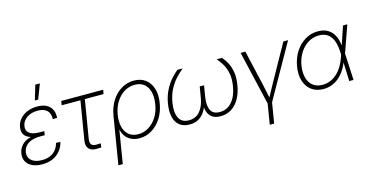

<svg xmlns="http://www.w3.org/2000/svg" viewBox="-90 -1172 3491 1813"><g transform="rotate(-15 1656.0 -265.5)"><path d="M190.4 9.3Q132.8 9.3 92.8 -9.8Q52.7 -28.8 34.7 -62.7Q16.6 -96.7 23.9 -142.1Q29.8 -175.8 47.4 -201.7Q64.9 -227.5 93.8 -245.1Q122.6 -262.7 160.9 -271.5Q199.2 -280.3 245.6 -280.3H286.6L281.7 -250.5H235.4Q191.4 -250.5 155.5 -238.8Q119.6 -227.1 96.9 -203.1Q74.2 -179.2 67.9 -143.6Q59.6 -92.8 94.5 -61.3Q129.4 -29.8 197.8 -29.8Q244.1 -29.8 278.1 -44.9Q312 -60.1 334 -87.4Q356 -114.7 366.2 -153.3L408.2 -150.9Q396 -101.6 366.2 -65.7Q336.4 -29.8 292 -10.3Q247.6 9.3 190.4 9.3ZM241.7 -257.3Q195.8 -257.3 162.1 -265.4Q128.4 -273.4 107.4 -289.3Q86.4 -305.2 78.6 -328.9Q70.8 -352.5 75.7 -383.8Q83 -427.7 111.3 -460.9Q139.6 -494.1 183.8 -512.5Q228 -530.8 282.7 -530.8Q335.9 -530.8 371.3 -512.5Q406.7 -494.1 423.3 -460.2Q439.9 -426.3 437.5 -379.4L395 -376.5Q397.5 -431.6 367.7 -461.7Q337.9 -491.7 276.4 -491.7Q212.9 -491.7 169.9 -461.9Q127 -432.1 118.7 -383.8Q111.3 -338.4 142.8 -313.7Q174.3 -289.1 243.7 -289.1H287.6L282.7 -257.3ZM276.4 -591.3 319.3 -734.9H363.8L309.1 -591.3Z M726.1 1Q670.9 2.9 646.2 -25.1Q621.6 -53.2 630.4 -106L692.9 -481.9H509.3L516.1 -522.5H925.8L918.9 -481.9H735.8L673.8 -108.9Q668 -71.3 682.6 -54Q697.3 -36.6 734.4 -38.1Q743.7 -38.6 753.4 -38.8Q763.2 -39.1 772.5 -39.6L768.1 -0.5Q757.8 0 747.3 0.2Q736.8 0.5 726.1 1Z M879.9 204.1 956.5 -261.2Q970.2 -342.3 1008.8 -402.8Q1047.4 -463.4 1104 -497.1Q1160.6 -530.8 1227.1 -530.8Q1293.9 -530.8 1339.1 -497.1Q1384.3 -463.4 1403.3 -402.8Q1422.4 -342.3 1408.7 -261.2Q1395.5 -180.7 1356.7 -119.6Q1317.9 -58.6 1262 -24.7Q1206.1 9.3 1140.6 9.3Q1095.7 9.3 1061.5 -7.1Q1027.3 -23.4 1005.9 -52.2Q984.4 -81.1 977.1 -117.7H975.6L922.9 204.1ZM1139.2 -30.8Q1193.8 -30.8 1241 -59.6Q1288.1 -88.4 1321 -139.9Q1354 -191.4 1365.2 -261.2Q1377 -330.6 1363.5 -382.3Q1350.1 -434.1 1314.5 -462.4Q1278.8 -490.7 1224.1 -490.7Q1168.5 -490.7 1121.3 -461.7Q1074.2 -432.6 1041.7 -380.9Q1009.3 -329.1 997.6 -261.2Q986.3 -191.9 999.5 -140.1Q1012.7 -88.4 1048.3 -59.6Q1084 -30.8 1139.2 -30.8Z M1630.9 6.3Q1571.8 6.3 1534.4 -22.9Q1497.1 -52.2 1483.6 -106.7Q1470.2 -161.1 1482.4 -235.4Q1494.1 -306.6 1521.5 -361.3Q1548.8 -416 1583.3 -455.8Q1617.7 -495.6 1651.4 -522.5H1703.1Q1668.5 -494.1 1631.8 -455.1Q1595.2 -416 1566.7 -362.1Q1538.1 -308.1 1525.9 -234.9Q1510.7 -143.1 1537.4 -88.4Q1564 -33.7 1634.8 -33.7Q1701.7 -33.7 1742.4 -80.8Q1783.2 -127.9 1796.9 -211.4L1814.5 -316.4H1856.9L1839.4 -211.4Q1825.7 -127.9 1847.7 -80.8Q1869.6 -33.7 1936.5 -33.7Q2007.8 -33.7 2055.4 -88.1Q2103 -142.6 2117.7 -234.9Q2130.4 -308.1 2119.1 -362.1Q2107.9 -416 2084.5 -455.1Q2061 -494.1 2035.6 -522.5H2087.4Q2112.3 -495.6 2133.5 -455.8Q2154.8 -416 2164.1 -361.3Q2173.3 -306.6 2161.1 -235.4Q2148.9 -161.1 2117.9 -106.7Q2086.9 -52.2 2040.3 -22.9Q1993.7 6.3 1933.6 6.3Q1885.7 6.3 1856.4 -12.2Q1827.1 -30.8 1814 -63Q1800.8 -95.2 1800.8 -135.7H1809.1Q1795.9 -94.7 1772.2 -62.5Q1748.5 -30.3 1713.6 -12Q1678.7 6.3 1630.9 6.3Z M2393.6 10.3 2269.5 -522.5H2315.9L2394 -182.6Q2402.8 -144.5 2410.4 -106.2Q2418 -67.9 2426.3 -29.8H2414.6Q2435.5 -67.9 2455.8 -106.2Q2476.1 -144.5 2497.6 -182.6L2687.5 -522.5H2733.4L2432.6 10.3ZM2359.9 204.1 2394 -3.9H2437L2402.8 204.1Z M2938.5 9.8Q2869.6 9.8 2823 -24.9Q2776.4 -59.6 2757.1 -120.8Q2737.8 -182.1 2751 -260.7Q2764.2 -339.4 2803.2 -400.4Q2842.3 -461.4 2899.9 -496.1Q2957.5 -530.8 3025.4 -530.8Q3071.3 -530.8 3105.5 -515.6Q3139.6 -500.5 3162.4 -472.4Q3185.1 -444.3 3197.3 -405.8Q3209.5 -367.2 3210.9 -320.8H3224.6L3220.2 -264.6L3233.4 0H3191.4L3181.2 -281.7Q3179.7 -329.1 3170.2 -367.7Q3160.6 -406.2 3142.1 -433.6Q3123.5 -460.9 3094.7 -475.8Q3065.9 -490.7 3024.4 -490.7Q2968.8 -490.7 2920.4 -461.7Q2872.1 -432.6 2838.9 -380.6Q2805.7 -328.6 2793.9 -260.3Q2782.7 -192.4 2796.6 -140.6Q2810.5 -88.9 2847.2 -59.8Q2883.8 -30.8 2940.4 -30.8Q2981 -30.8 3016.4 -45.4Q3051.8 -60.1 3081.8 -87.4Q3111.8 -114.7 3135 -152.8Q3158.2 -190.9 3174.3 -237.8L3270.5 -522.5H3312.5L3219.7 -259.8L3205.1 -199.2H3191.4Q3174.8 -153.3 3150.1 -115Q3125.5 -76.7 3093.5 -48.6Q3061.5 -20.5 3022.5 -5.4Q2983.4 9.8 2938.5 9.8Z"/></g></svg>

Font: Inter 28pt ExtraLight
Style: Italic
Weight: 250
Italic angle: -9.3988°
Designer: Rasmus Andersson
Foundry: rsms
Version: Version 4.001;git-66647c0bb